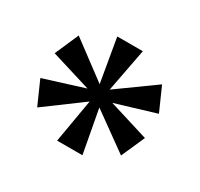

<svg xmlns="http://www.w3.org/2000/svg" viewBox="-94 -876 649 624"><g transform="rotate(30 230.5 -564.5)"><path d="M183 -369 211 -532 73 -430 34 -518 184 -565 34 -611 73 -700 211 -597 183 -760H279L248 -598L387 -698L426 -610L277 -565L426 -519L387 -431L248 -531L278 -369Z"/></g></svg>

Font: Noto Serif Myanmar SemiCondensed SemiBold
Style: Regular
Weight: 600
Width: 4
Designer: Ben Mitchell and the Monotype Design Team
Foundry: Monotype Imaging Inc.
Version: Version 2.106; ttfautohint (v1.8.4.7-5d5b)